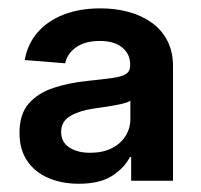

<svg xmlns="http://www.w3.org/2000/svg" viewBox="-20 -760 487 466"><path d="M171.4 -314Q130.4 -314 97.7 -327.9Q64.9 -341.8 46.1 -369.4Q27.3 -397 27.3 -437.5Q27.3 -483.9 50.5 -509.5Q73.7 -535.2 111.1 -547.1Q148.4 -559.1 190.9 -563.5Q229 -567.4 252 -570.6Q274.9 -573.7 285.4 -580.3Q295.9 -586.9 295.9 -600.6V-603Q295.9 -628.9 276.6 -644.8Q257.3 -660.6 222.2 -660.6Q186.5 -660.6 164.8 -645.3Q143.1 -629.9 138.2 -606.4L40 -614.3Q46.9 -653.3 71.3 -681.4Q95.7 -709.5 134.5 -724.6Q173.3 -739.7 223.6 -739.7Q260.7 -739.7 292.5 -731Q324.2 -722.2 348.4 -704.8Q372.6 -687.5 386.2 -661.1Q399.9 -634.8 399.9 -599.6V-321.3H298.3V-378.9H295.4Q280.8 -351.1 251 -332.5Q221.2 -314 171.4 -314ZM198.7 -389.2Q229 -389.2 251 -400.1Q272.9 -411.1 284.7 -429.9Q296.4 -448.7 296.4 -471.2V-515.6Q290 -511.2 274.9 -507.8Q259.8 -504.4 241.2 -501.5Q222.7 -498.5 205.1 -496.1Q172.4 -491.2 150.4 -478.3Q128.4 -465.3 128.4 -439.5Q128.4 -415.5 147.9 -402.3Q167.5 -389.2 198.7 -389.2Z"/></svg>

Font: Inter 24pt SemiBold
Style: Regular
Weight: 600
Designer: Rasmus Andersson
Foundry: rsms
Version: Version 4.001;git-66647c0bb